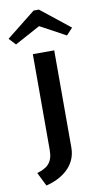

<svg xmlns="http://www.w3.org/2000/svg" viewBox="-135 -769 536 1002"><g transform="rotate(-10 133.5 -267.5)"><path d="M-35 -600.8 -1.7 -565 133.3 -638.3 268.3 -565 301.7 -600.8 147.5 -723.3H119.2ZM-9.2 115 26.7 187.5C110 167.5 189.2 112.5 189.2 15V-500H75.8V8.3C75.8 74.2 45.8 99.2 -9.2 115Z"/></g></svg>

Font: Boon SemiBold
Style: Regular
Weight: 600
Designer: Sungsit Sawaiwan
Foundry: FontUni
Version: Version 2.0